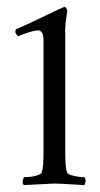

<svg xmlns="http://www.w3.org/2000/svg" viewBox="-20 -504 291 556"><path d="M224 32Q143 27 137 27.5Q131 28 49 32Q44 27 46 19Q48 11 49 9Q71 9 85.5 4.5Q100 0 101 -5Q106 -20 106 -63V-386Q106 -417 89 -416Q75 -416 32 -399Q24 -407 24.5 -412.5Q25 -418 26 -419Q61 -434 112.5 -459Q164 -484 166 -484H167Q172 -484 175 -472L170 -439Q168 -416 169 -393V-63Q169 -17 174 -5Q176 4 215 9Q221 9 224 9Q229 14 227.5 22Q226 30 224 32Z"/></svg>

Font: AMoshref-Naskh
Style: Naskh
Weight: 500
Version: Version 0.001